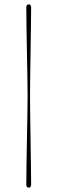

<svg xmlns="http://www.w3.org/2000/svg" viewBox="-20 -744 262 876"><path d="M106 -306Q106 -339 105 -390.5Q104 -442 103 -500.5Q102 -559 101 -614.2Q100 -669.5 100 -710Q100 -724 111 -724Q122 -724 122 -710Q122 -675.5 121.2 -622Q120.5 -568.5 119.5 -509Q118.5 -449.5 117.8 -395.5Q117 -341.5 117 -306Q117 -270.5 117.8 -216.5Q118.5 -162.5 119.5 -103Q120.5 -43.5 121.2 10Q122 63.5 122 98Q122 112 111 112Q100 112 100 98Q100 57.5 101 2.2Q102 -53 103 -111.5Q104 -170 105 -221.5Q106 -273 106 -306Z"/></svg>

Font: Fraunces 144pt S000 Thin
Style: Regular
Weight: 100
Version: Version 1.000; ttfautohint (v1.8.3)